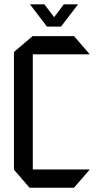

<svg xmlns="http://www.w3.org/2000/svg" viewBox="-20 -877 449 897"><path d="M118 0 45.2 -84.2V-85.2H398.6V-84.2L325.8 0ZM45.2 -85.2V-634.1L132.2 -708.3H133.2V-85.2ZM133.2 -623.1V-708.3H325.8L398.6 -624.1V-623.1ZM199.3 -752.8 120.8 -855.7V-856.7H187.4L259.2 -762ZM200 -752.8 278.1 -856.7H343.9V-855.7L265 -752.8Z"/></svg>

Font: Foldit Thin
Style: Regular
Weight: 100
Designer: Sophia Tai
Foundry: Sophia Tai
Version: Version 1.003